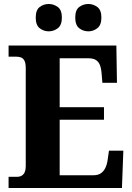

<svg xmlns="http://www.w3.org/2000/svg" viewBox="-20 -942 663 962"><path d="M23 0V-56H64Q79 -56 89 -62Q99 -68 104 -80Q109 -92 109 -109V-600Q109 -626 102.5 -638Q96 -650 85.5 -654Q75 -658 62 -658H23V-714H563L566 -527H493L489 -575Q487 -601 480 -617.5Q473 -634 459.5 -642Q446 -650 422 -650H279V-405H501V-342H279V-64H449Q471 -64 485 -73.5Q499 -83 507.5 -100Q516 -117 519 -139L526 -187H598L591 0ZM423 -785Q397 -785 377 -800.5Q357 -816 357 -854Q357 -892 377 -907Q397 -922 423 -922Q447 -922 467.5 -907Q488 -892 488 -854Q488 -816 467.5 -800.5Q447 -785 423 -785ZM224 -785Q199 -785 179 -800.5Q159 -816 159 -854Q159 -892 179 -907Q199 -922 224 -922Q249 -922 269.5 -907Q290 -892 290 -854Q290 -816 269.5 -800.5Q249 -785 224 -785Z"/></svg>

Font: Noto Serif Khmer SemiCondensed ExtraBold
Style: Regular
Weight: 800
Width: 4
Designer: Danh Hong and the Monotype Design Team
Foundry: Monotype Imaging Inc.
Version: Version 2.004